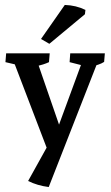

<svg xmlns="http://www.w3.org/2000/svg" viewBox="-20 -584 449 777"><path d="M177.2 172.9Q130.9 167 93.8 148.4L182.1 -10.7L198.2 -23.4L311.5 -331.5L316.9 -318.4L261.7 -332.5L264.2 -368.2H404.3L401.4 -333.5Q391.6 -327.1 377.9 -322.5Q364.3 -317.9 350.1 -314.5L374.5 -331.1ZM175.3 30.8 36.6 -332 62.5 -318.4 2 -332.5 4.9 -368.2H181.2L178.2 -332.5Q168 -327.6 154.1 -323.2Q140.1 -318.8 126 -315.4L133.3 -327.6L235.8 -30.8L231.9 0.5ZM179.7 -406.7 146 -426.3 242.2 -564Q288.1 -562.5 325.7 -543.9L323.7 -526.4Z"/></svg>

Font: Markazi Text Medium
Style: Regular
Weight: 500
Designer: Borna Izadpanah (Arabic designer), Fiona Ross (Arabic design director) and Florian Runge (Latin designer)
Foundry: Borna Izadpanah and Florian Runge
Version: Version 1.001